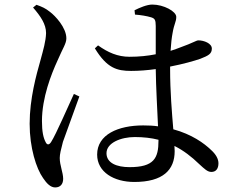

<svg xmlns="http://www.w3.org/2000/svg" viewBox="-20 -780 1040 842"><path d="M125 -747C158 -709 182 -674 182 -635C181 -599 170 -562 157 -514C140 -454 110 -348 110 -237C110 -132 139 -41 169 1C185 25 202 42 222 42C245 42 257 27 257 4C257 -23 242 -55 242 -87C242 -103 247 -124 256 -158C269 -194 309 -304 328 -357L304 -368C280 -317 226 -191 204 -157C195 -143 186 -144 180 -157C170 -176 164 -203 164 -249C164 -352 205 -455 232 -514C256 -570 271 -589 271 -612C271 -659 222 -711 199 -728C179 -744 165 -750 140 -759ZM675 -167V-163C675 -86 655 -47 548 -47C492 -47 447 -65 447 -108C447 -154 511 -179 571 -179C609 -179 644 -175 675 -167ZM572 -716C598 -714 623 -710 643 -704C658 -699 663 -694 663 -666V-542C628 -535 590 -531 548 -531C496 -531 453 -550 410 -581L396 -568C449 -481 493 -469 555 -469C590 -469 627 -472 663 -477C664 -396 670 -296 673 -226C653 -229 631 -230 608 -230C498 -230 406 -190 406 -102C406 -25 480 18 569 18C695 18 746 -35 746 -117L745 -140C785 -120 820 -93 854 -60C877 -39 890 -26 907 -26C927 -26 938 -40 938 -64C938 -83 927 -103 906 -122C875 -152 821 -191 740 -213C734 -285 726 -378 726 -478V-488C783 -499 832 -513 858 -522C894 -536 909 -544 909 -567C909 -590 874 -603 850 -603C841 -603 824 -591 773 -573C761 -568 746 -563 728 -557C730 -588 733 -616 737 -636C744 -677 753 -684 753 -706C753 -730 698 -760 648 -760C624 -760 592 -746 570 -735Z"/></svg>

Font: Noto Serif TC Medium
Style: Regular
Weight: 500
Designer: Ryoko NISHIZUKA 西塚涼子 (kana & ideographs); Frank Grießhammer (Latin, Greek & Cyrillic); Wenlong ZHANG 张文龙 (bopomofo); San
Foundry: Adobe
Version: Version 2.001;hotconv 1.1.0;makeotfexe 2.6.0